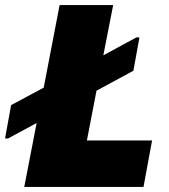

<svg xmlns="http://www.w3.org/2000/svg" viewBox="-24 -740 668 760"><path d="M72 0 121 -253 8 -192H-4L20 -324L149 -393L212 -720H424L385 -521L516 -592H528L504 -460L358 -381L320 -184H578L544 0Z"/></svg>

Font: Kufam Black
Style: Italic
Weight: 900
Italic angle: -11°
Designer: Artur Schmal
Foundry: Original Type
Version: Version 1.301; ttfautohint (v1.8.3)